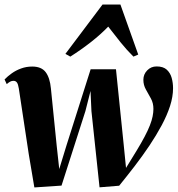

<svg xmlns="http://www.w3.org/2000/svg" viewBox="-22 -811 778 841"><path d="M128.5 10 104 -135.5 60.5 -423Q57.5 -442.5 52 -449.8Q46.5 -457 37 -457Q29.5 -457 22.8 -453.5Q16 -450 7.5 -442.5L-2 -463Q11.5 -477 29.8 -490Q48 -503 70.8 -511.2Q93.5 -519.5 119 -519.5Q159.5 -519.5 178 -495Q196.5 -470.5 201 -423.5L226.5 -171L237.5 -70.5L269.5 -175L375 -507.5H486L520 -175.5L530 -75.5L576 -150.5Q597 -185 611.5 -212.5Q626 -240 634.5 -261.8Q643 -283.5 646.5 -301.2Q650 -319 650 -334Q650 -359.5 639 -379.5Q628 -399.5 617 -419Q606 -438.5 606 -461.5Q606 -485.5 622.8 -502.8Q639.5 -520 664 -520Q693 -520 708.5 -505.8Q724 -491.5 730 -469.8Q736 -448 736 -424.5Q736 -387.5 722.8 -346.5Q709.5 -305.5 686 -261.8Q662.5 -218 632.5 -173.2Q602.5 -128.5 568.5 -84.2Q534.5 -40 500 2.5L414 9.5L378.5 -324.5L374.5 -412.5L352 -324L247.5 2ZM286 -563 264.5 -575 427 -791H505.5L583.5 -572L562.5 -563Q534 -591 506.2 -625.5Q478.5 -660 452 -694.5Q420 -661 377 -627.2Q334 -593.5 286 -563Z"/></svg>

Font: Merriweather 144pt
Style: Bold Italic
Weight: 700
Italic angle: -7.8°
Version: Version 2.101